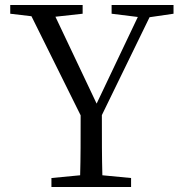

<svg xmlns="http://www.w3.org/2000/svg" viewBox="-20 -749 728 769"><path d="M579 -680 675 -694V-729H427V-694L532 -681L367 -334L202 -682L311 -694V-729H21V-694L106 -684L303 -287C303 -189 303 -118 301 -47L186 -36V0H505V-36L390 -47C388 -119 388 -190 388 -288Z"/></svg>

Font: Source Han Serif
Style: Regular
Weight: 400
Designer: Ryoko NISHIZUKA 西塚涼子 (kana & ideographs); Frank Grießhammer (Latin, Greek & Cyrillic); Wenlong ZHANG 张文龙 (bopomofo); San
Foundry: Adobe Systems Incorporated
Version: Version 1.001;PS 1.001;hotconv 16.6.54;makeotf.lib2.5.65590